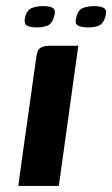

<svg xmlns="http://www.w3.org/2000/svg" viewBox="-20 -610 368 630"><path d="M269 -520Q248 -520 236 -526Q224 -532 231 -556Q237 -579 254 -584.5Q271 -590 290 -590Q309 -590 320.5 -584Q332 -578 326 -556Q319 -532 304.5 -526Q290 -520 269 -520ZM101 -520Q80 -520 68.5 -526Q57 -532 63 -557Q70 -579 86.5 -584.5Q103 -590 122 -590Q142 -590 153 -584Q164 -578 158 -557Q151 -532 136 -526Q121 -520 101 -520ZM40 0Q54 -104 69 -208Q84 -312 98 -415Q100 -430 103 -440Q106 -450 116.5 -455Q127 -460 149 -460H237L173 0Z"/></svg>

Font: Genos SemiBold
Style: Italic
Weight: 600
Italic angle: -8°
Version: Version 1.010